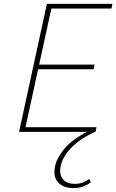

<svg xmlns="http://www.w3.org/2000/svg" viewBox="-20 -678 598 987"><path d="M471 0H78L221 -658H558L553 -634H244L111 -24H476ZM159 -322 164 -346H466L461 -322ZM358 289Q306 289 279 260Q252 231 263 177Q273 129 319 78Q365 27 458 -15L467 0Q387 38 344 84Q301 130 292 176Q283 216 302 241.5Q321 267 366 267Q387 267 405 260.5Q423 254 439 242L447 259Q427 274 405.5 281.5Q384 289 358 289Z"/></svg>

Font: Ysabeau Infant Thin
Style: Italic
Weight: 250
Italic angle: -12°
Designer: Christian Thalmann (Catharsis Fonts)
Version: Version 2.001;gftools[0.9.30]; featfreeze: ss01,ss02,lnum